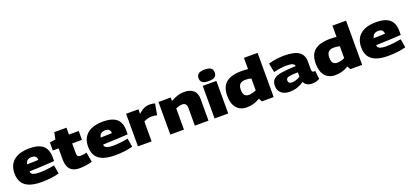

<svg xmlns="http://www.w3.org/2000/svg" viewBox="37 -1899 6464 3028"><g transform="rotate(-20 3268.5 -384.5)"><path d="M381 10Q273 10 194 -16.5Q115 -43 72 -103Q29 -163 29 -264Q29 -344 56.5 -399.5Q84 -455 132.5 -490Q181 -525 244.5 -541Q308 -557 379 -557Q534 -557 608.5 -494.5Q683 -432 683 -295Q683 -284 683 -266Q683 -248 682 -234Q614 -230 507.5 -223.5Q401 -217 264 -214Q264 -211 264 -206Q264 -176 299 -159.5Q334 -143 413 -143Q464 -143 527 -150Q590 -157 658 -170L683 -26Q612 -7 540.5 1.5Q469 10 381 10ZM265 -331Q319 -332 371.5 -333.5Q424 -335 456 -337Q453 -379 432.5 -397Q412 -415 367 -415Q330 -415 302.5 -397Q275 -379 265 -331Z M1028 10Q962 10 915 -11.5Q868 -33 843 -83.5Q818 -134 818 -218V-398H721V-533L818 -547L842 -662H1046V-547H1210V-398H1046V-232Q1046 -197 1060.5 -183Q1075 -169 1108 -169Q1128 -169 1152 -173Q1176 -177 1209 -184L1237 -20Q1181 -5 1131 2.5Q1081 10 1028 10Z M1616 10Q1508 10 1429 -16.5Q1350 -43 1307 -103Q1264 -163 1264 -264Q1264 -344 1291.5 -399.5Q1319 -455 1367.5 -490Q1416 -525 1479.5 -541Q1543 -557 1614 -557Q1769 -557 1843.5 -494.5Q1918 -432 1918 -295Q1918 -284 1918 -266Q1918 -248 1917 -234Q1849 -230 1742.5 -223.5Q1636 -217 1499 -214Q1499 -211 1499 -206Q1499 -176 1534 -159.5Q1569 -143 1648 -143Q1699 -143 1762 -150Q1825 -157 1893 -170L1918 -26Q1847 -7 1775.5 1.5Q1704 10 1616 10ZM1500 -331Q1554 -332 1606.5 -333.5Q1659 -335 1691 -337Q1688 -379 1667.5 -397Q1647 -415 1602 -415Q1565 -415 1537.5 -397Q1510 -379 1500 -331Z M2211 -547V-471Q2249 -503 2278.5 -521.5Q2308 -540 2337 -548.5Q2366 -557 2402 -557Q2443 -557 2490 -545L2457 -357Q2432 -363 2409 -366Q2386 -369 2364 -369Q2336 -369 2304 -361.5Q2272 -354 2234 -333V0H2005V-547Z M2548 0V-547H2754V-489Q2819 -524 2870 -540.5Q2921 -557 2981 -557Q3052 -557 3098.5 -532.5Q3145 -508 3167 -466.5Q3189 -425 3189 -373V0H2960V-294Q2960 -342 2940 -362.5Q2920 -383 2885 -383Q2859 -383 2833.5 -375.5Q2808 -368 2777 -356V0Z M3406 -585Q3333 -585 3301.5 -609Q3270 -633 3270 -682Q3270 -730 3301.5 -754.5Q3333 -779 3406 -779Q3478 -779 3510 -754.5Q3542 -730 3542 -682Q3542 -633 3510.5 -609Q3479 -585 3406 -585ZM3291 0V-547H3520V0Z M4085 2 4054 -53Q3997 -20 3943.5 -5Q3890 10 3832 10Q3722 10 3661 -62Q3600 -134 3600 -266Q3600 -415 3684 -486Q3768 -557 3948 -557Q4000 -557 4053 -551V-740H4282V2ZM4052 -194V-394Q4027 -401 4002 -404Q3977 -407 3953 -407Q3894 -407 3864 -378Q3834 -349 3834 -282Q3834 -220 3857.5 -192Q3881 -164 3927 -164Q3982 -164 4052 -194Z M4360 -160Q4360 -231 4402 -267.5Q4444 -304 4535 -319Q4626 -334 4774 -339V-340Q4774 -369 4740 -382.5Q4706 -396 4642 -396Q4598 -396 4538 -388.5Q4478 -381 4424 -366L4394 -520Q4453 -536 4523 -546.5Q4593 -557 4657 -557Q4826 -557 4903.5 -504Q4981 -451 4981 -343V-215Q4981 -182 4990 -171Q4999 -160 5014 -160Q5020 -160 5026.5 -160.5Q5033 -161 5039 -163L5055 -23Q5031 -8 5000 1Q4969 10 4933 10Q4880 10 4845 -8Q4810 -26 4793 -67Q4741 -31 4682.5 -10.5Q4624 10 4547 10Q4494 10 4451.5 -9Q4409 -28 4384.5 -65.5Q4360 -103 4360 -160ZM4573 -170Q4573 -141 4589 -128.5Q4605 -116 4632 -116Q4661 -116 4703 -128Q4745 -140 4774 -163V-235Q4666 -233 4619.5 -222Q4573 -211 4573 -170Z M5570 2 5539 -53Q5482 -20 5428.5 -5Q5375 10 5317 10Q5207 10 5146 -62Q5085 -134 5085 -266Q5085 -415 5169 -486Q5253 -557 5433 -557Q5485 -557 5538 -551V-740H5767V2ZM5537 -194V-394Q5512 -401 5487 -404Q5462 -407 5438 -407Q5379 -407 5349 -378Q5319 -349 5319 -282Q5319 -220 5342.5 -192Q5366 -164 5412 -164Q5467 -164 5537 -194Z M6199 10Q6091 10 6012 -16.5Q5933 -43 5890 -103Q5847 -163 5847 -264Q5847 -344 5874.5 -399.5Q5902 -455 5950.5 -490Q5999 -525 6062.5 -541Q6126 -557 6197 -557Q6352 -557 6426.5 -494.5Q6501 -432 6501 -295Q6501 -284 6501 -266Q6501 -248 6500 -234Q6432 -230 6325.5 -223.5Q6219 -217 6082 -214Q6082 -211 6082 -206Q6082 -176 6117 -159.5Q6152 -143 6231 -143Q6282 -143 6345 -150Q6408 -157 6476 -170L6501 -26Q6430 -7 6358.5 1.5Q6287 10 6199 10ZM6083 -331Q6137 -332 6189.5 -333.5Q6242 -335 6274 -337Q6271 -379 6250.5 -397Q6230 -415 6185 -415Q6148 -415 6120.5 -397Q6093 -379 6083 -331Z"/></g></svg>

Font: Georama Extended ExtraBold
Style: Regular
Weight: 800
Width: 7
Designer: Jean-Baptiste Levee
Foundry: Production Type
Version: Version 1.000